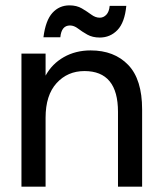

<svg xmlns="http://www.w3.org/2000/svg" viewBox="-20 -696 609 716"><path d="M60 0V-496H150V-414Q174 -458 218 -483Q262 -508 318 -508Q406 -508 458 -454Q510 -400 510 -288V0H420V-279Q420 -431 295 -431Q232 -431 191 -386Q150 -341 150 -257V0ZM352 -556Q325 -556 305.5 -567Q286 -578 271 -589.5Q256 -601 241 -601Q209 -601 205 -557H142Q150 -620 175.5 -648Q201 -676 239 -676Q266 -676 285.5 -664.5Q305 -653 320.5 -641.5Q336 -630 352 -630Q366 -630 376.5 -641Q387 -652 389 -674H451Q445 -612 418 -584Q391 -556 352 -556Z"/></svg>

Font: HostGroteskRegular
Style: Regular
Weight: 400
Designer: Doukan Karapınar based on Poppins by Indian Type Foundry, Jonny Pinhorn
Foundry: Element Type
Version: Version 1.001; ttfautohint (v1.8.4.7-5d5b)